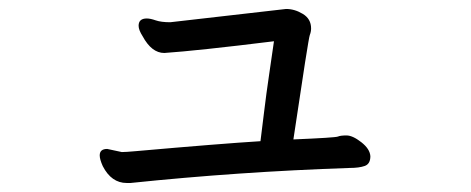

<svg xmlns="http://www.w3.org/2000/svg" viewBox="-20 -409 1040 424"><path d="M268.1 -4.9H259.8Q226.1 -4.9 207 -42Q200.2 -57.1 200.2 -65.9Q200.2 -80.1 216.8 -80.1L249 -73.2Q257.8 -73.2 279.8 -75.2Q467.8 -91.8 555.2 -97.2Q558.1 -119.1 563 -160.2Q567.9 -201.2 574.5 -245.6Q581.1 -290 585 -317.9Q415 -296.9 342.8 -292Q314.9 -292 294.9 -329.1Q286.1 -342.8 286.1 -352.1Q286.1 -368.2 304.2 -368.2Q312 -368.2 324 -364Q335.9 -359.9 356 -359.9L611.8 -389.2Q630.9 -389.2 648.9 -378.2Q667 -367.2 667 -346.2Q667 -338.9 664.1 -331.5Q661.1 -324.2 627.9 -101.1Q720.2 -105 726.1 -107.4Q731.9 -109.9 745.1 -109.9Q758.8 -109.9 777.8 -95Q796.9 -80.1 797.9 -64Q797.9 -46.9 785.4 -42.5Q772.9 -38.1 752 -38.1Q506.8 -29.8 268.1 -4.9Z"/></svg>

Font: LXGW WenKai Screen
Style: Regular
Weight: 400
Designer: LXGW / Fontworks Inc.
Foundry: LXGW / Fontworks Inc.
Version: Version 1.510;January 18,2025